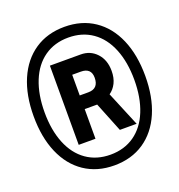

<svg xmlns="http://www.w3.org/2000/svg" viewBox="-129 -806 862 925"><g transform="rotate(-20 302.0 -343.0)"><path d="M302 12Q214 12 149.5 -31.5Q85 -75 50.5 -155Q16 -235 16 -343Q16 -451 50.5 -531Q85 -611 149.5 -654.5Q214 -698 302 -698Q390 -698 454.5 -654.5Q519 -611 553.5 -531Q588 -451 588 -343Q588 -235 553.5 -155Q519 -75 454.5 -31.5Q390 12 302 12ZM302 -43Q373 -43 425 -79.5Q477 -116 504.5 -184Q532 -252 532 -343Q532 -434 504.5 -502Q477 -570 425 -606.5Q373 -643 302 -643Q231 -643 179 -606.5Q127 -570 99.5 -502Q72 -434 72 -343Q72 -252 99.5 -184Q127 -116 179 -79.5Q231 -43 302 -43ZM173 -140V-546H331Q380 -546 412 -511.5Q444 -477 444 -421Q444 -385 431 -359Q418 -333 396 -318L470 -140H384L323 -292H259V-140ZM303 -362Q356 -362 356 -418Q356 -468 303 -468H259V-362Z"/></g></svg>

Font: AXENEO7
Style: Regular
Weight: 400
Designer: Hector Gatti, Simon Guibord
Foundry: Omnibus-Type, Jean-Christophe Thérien
Version: Version 1.000